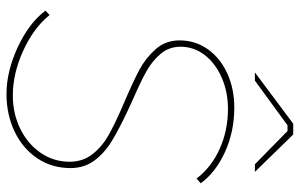

<svg xmlns="http://www.w3.org/2000/svg" viewBox="-190 -746 945 606"><g transform="rotate(90 283.0 -443.5)"><path d="M14 -114 28 -127Q68 -77 140 -44Q212 -11 282 -11Q339 -11 387 -34.5Q435 -58 463 -99Q491 -140 491 -190Q491 -232 467 -262.5Q443 -293 406.5 -313.5Q370 -334 312 -359Q239 -390 201.5 -410Q164 -430 136 -461.5Q108 -493 108 -537Q108 -587 136 -626.5Q164 -666 212.5 -688Q261 -710 320 -710Q396 -710 460.5 -680.5Q525 -651 559 -604L544 -591Q508 -638 450 -664Q392 -690 324 -690Q271 -690 226 -670.5Q181 -651 154.5 -617Q128 -583 128 -540Q128 -504 150.5 -477.5Q173 -451 205 -433Q237 -415 292 -391Q310 -383 327 -375Q387 -347 425.5 -323.5Q464 -300 487.5 -268Q511 -236 511 -193Q511 -134 480 -88Q449 -42 395.5 -16.5Q342 9 277 9Q206 9 129.5 -26.5Q53 -62 14 -114ZM371 -896H405L523 -775H499L394 -878H376L235 -775H209Z"/></g></svg>

Font: Fixel Italic Variable Display Thin
Style: Italic
Weight: 100
Italic angle: -10°
Designer: AlfaBravo + MacPaw
Foundry: Kyrylo Tkachov, Marchela Mozhyna, Serhii Makarenko, Maria Weinstein, Zakhar Kryvoshyya
Version: Version 1.210;Glyphs 3.2 (3217)